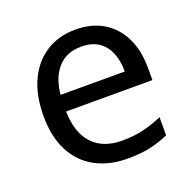

<svg xmlns="http://www.w3.org/2000/svg" viewBox="-104 -651 771 767"><g transform="rotate(-20 282.0 -268.0)"><path d="M292 -546Q361 -546 410.5 -516Q460 -486 486.5 -431.5Q513 -377 513 -304V-251H146Q148 -160 192.5 -112.5Q237 -65 317 -65Q368 -65 407.5 -74.5Q447 -84 489 -102V-25Q448 -7 408 1.5Q368 10 313 10Q237 10 178.5 -21Q120 -52 87.5 -113.5Q55 -175 55 -264Q55 -352 84.5 -415Q114 -478 167.5 -512Q221 -546 292 -546ZM291 -474Q228 -474 191.5 -433.5Q155 -393 148 -321H421Q421 -367 407 -401Q393 -435 364.5 -454.5Q336 -474 291 -474Z"/></g></svg>

Font: uhindi05
Style: Book
Weight: 400
Designer: Jelle Bosma - Monotype Design Team
Foundry: Monotype Imaging Inc.
Version: Version 2.003